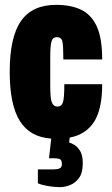

<svg xmlns="http://www.w3.org/2000/svg" viewBox="-20 -560 461 791"><path d="M227 211Q204 211 177.5 206.5Q151 202 136 195V138H198Q215 138 225 134Q235 130 235 116Q235 101 228 96.5Q221 92 200 92H182L191 11Q103 5 61.5 -62Q20 -129 20 -264Q20 -407 66.5 -473.5Q113 -540 211 -540Q272 -540 314 -520Q356 -500 378.5 -451.5Q401 -403 401 -315H241Q241 -371 237 -389Q233 -407 214 -407Q198 -407 192.5 -390.5Q187 -374 187 -322V-205Q187 -153 194 -137Q201 -121 216 -121Q234 -121 239.5 -139Q245 -157 245 -213H401Q401 -110 367.5 -58Q334 -6 267 7L265 27Q273 29 286.5 37Q300 45 310.5 62.5Q321 80 321 113Q321 153 305 174Q289 195 267.5 203Q246 211 227 211Z"/></svg>

Font: Archivo ExtraCondensed Black
Style: Regular
Weight: 900
Width: 2
Designer: Hector Gatti
Foundry: Omnibus-Type
Version: Version 2.001; ttfautohint (v1.8.3)